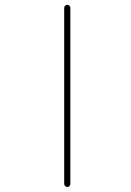

<svg xmlns="http://www.w3.org/2000/svg" viewBox="-20 -792 540 790"><path d="M244.1 -35.2V-759.8Q244.1 -764.6 248 -768.6Q252 -772.5 256.8 -772.5Q261.7 -772.5 265.6 -768.6Q269.5 -764.6 269.5 -759.8V-35.2Q269.5 -30.3 265.6 -26.4Q261.7 -22.5 256.8 -22.5Q252 -22.5 248 -26.4Q244.1 -30.3 244.1 -35.2Z"/></svg>

Font: Rounded Mgen+ 1mn thin
Style: Regular
Weight: 100
Designer: [Source Han Sans]
Ryoko NISHIZUKA  (kana & ideographs); Paul D. Hunt (Latin, Greek & Cyrillic); Wenlong ZHANG  (bopomofo
Version: Version 1.059.20150602